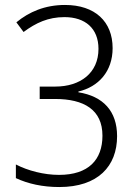

<svg xmlns="http://www.w3.org/2000/svg" viewBox="-20 -744 553 774"><path d="M434 -550C434 -657 363 -724 242 -724C161 -724 97 -696 46 -654L75 -615C125 -652 174 -675 240 -675C323 -675 377 -630 377 -547C377 -450 304 -395 203 -395H140V-345H202C318 -345 393 -302 393 -197C393 -100 337 -39 218 -39C157 -39 92 -56 44 -81V-26C93 -3 152 10 219 10C375 10 452 -74 452 -195C452 -296 396 -356 296 -372V-375C377 -394 434 -456 434 -550Z"/></svg>

Font: Noto Sans SemiCondensed Light
Style: Regular
Weight: 300
Width: 4
Designer: Monotype Design Team
Foundry: Monotype Imaging Inc.
Version: Version 2.013